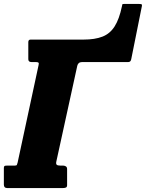

<svg xmlns="http://www.w3.org/2000/svg" viewBox="-54 -950 738 970"><path d="M126.5 -636.5H105Q89 -636.5 89 -651V-737Q89 -750 100.5 -750H368.5Q425.5 -750 463.8 -765Q502 -780 525.2 -816.8Q548.5 -853.5 562 -918Q563.5 -925 564 -927.5Q564.5 -930 572 -930H649Q656.5 -930 660.5 -928.5Q664.5 -927 663 -920L609 -651Q606.5 -636.5 594 -636.5H364.5Q349.5 -636.5 344 -631.2Q338.5 -626 336.5 -618L230.5 -133.5Q228 -122 232.5 -117.8Q237 -113.5 249.5 -113.5H264Q271.5 -113.5 278.2 -109.8Q285 -106 285 -96V-15Q285 -5.5 279.5 -2.8Q274 0 265 0H-18Q-34.5 0 -34.5 -17.5V-101Q-34.5 -107.5 -32 -110.5Q-29.5 -113.5 -17 -113.5H21.5Q29.5 -113.5 31.2 -117Q33 -120.5 35 -128.5L141 -621.5Q143.5 -631 140 -633.8Q136.5 -636.5 126.5 -636.5Z"/></svg>

Font: Besley* Condensed Heavy
Style: Italic
Weight: 800
Width: 3
Italic angle: -13°
Designer: Owen Earl
Foundry: indestructible type*
Version: Version 3.000; ttfautohint (v1.8.3)